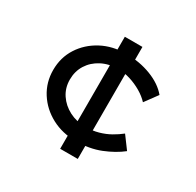

<svg xmlns="http://www.w3.org/2000/svg" viewBox="-152 -869 1059 1039"><g transform="rotate(30 378.0 -350.0)"><path d="M397 -78Q312 -78 244.5 -114Q177 -150 137.5 -212Q98 -274 98 -351Q98 -429 137.5 -490.5Q177 -552 244.5 -588Q312 -624 397 -624Q481 -624 552.5 -596.5Q624 -569 664 -521L606 -442Q583 -467 549 -487Q515 -507 476.5 -519Q438 -531 401 -531Q343 -531 298 -507.5Q253 -484 227.5 -443.5Q202 -403 202 -351Q202 -299 229 -258.5Q256 -218 301.5 -194.5Q347 -171 402 -171Q446 -171 483 -181.5Q520 -192 551 -209.5Q582 -227 607 -247L664 -170Q616 -132 548.5 -105Q481 -78 397 -78ZM344 0V-108L351 -145V-563L344 -606V-700H454V-605L447 -572V-141L454 -107V0Z"/></g></svg>

Font: Lexend Mega
Style: Regular
Weight: 400
Designer: Bonnie Shaver-Troup, Thomas Jockin
Foundry: Lexend
Version: Version 1.007